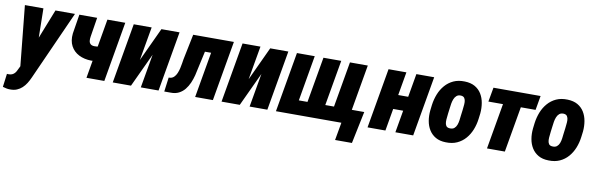

<svg xmlns="http://www.w3.org/2000/svg" viewBox="-68 -994 5150 1665"><g transform="rotate(10 2507.0 -161.5)"><path d="M134.8 -69.8 315.9 -528.3H487.8L215.3 79.1Q203.1 106.9 187.7 131.6Q172.4 156.2 152.3 174.8Q132.3 193.4 106.7 204.1Q81.1 214.8 47.9 214.4Q30.8 214.8 14.6 211.4Q-1.5 208 -18.1 203.1L-2.9 85.9Q0.5 86.4 3.9 86.7Q7.3 86.9 10.7 86.9Q28.3 87.4 41.5 81.8Q54.7 76.2 64.5 65.7Q74.2 55.2 81.1 40ZM210 -528.3 216.3 -150.9 203.1 15.6 101.6 15.1 46.9 -528.3Z M930.7 -528.3 839.4 0H682.1L773.4 -528.3ZM808.6 -310.1 797.9 -181.6Q784.7 -171.4 767.1 -165Q749.5 -158.7 730.7 -156.2Q711.9 -153.8 696.3 -153.8Q634.8 -154.8 587.6 -178.7Q540.5 -202.6 516.4 -247.8Q492.2 -293 499 -357.9L526.4 -528.3H683.1L655.8 -357.4Q652.3 -336.4 654.5 -319.6Q656.7 -302.7 668 -292.5Q679.2 -282.2 702.6 -281.7Q721.2 -281.2 739 -285.6Q756.8 -290 774.4 -297.1Q792 -304.2 808.6 -310.1Z M1111.3 -232.4 1249 -528.3H1408.7L1316.9 0H1160.6L1212.4 -296.4L1074.2 0H913.6L1005.4 -528.3H1163.1Z M1779.3 -528.3 1757.3 -401.4H1545.9L1567.9 -528.3ZM1887.2 -528.3 1795.4 0H1639.2L1731 -528.3ZM1528.8 -528.3H1682.6L1622.6 -256.8Q1616.2 -222.7 1607.2 -186.5Q1598.1 -150.4 1583.5 -116.9Q1568.8 -83.5 1547.4 -56.9Q1525.9 -30.3 1495.1 -14.6Q1464.4 1 1422.9 0H1367.2L1383.8 -125.5L1396.5 -126.5Q1416.5 -128.9 1430.9 -143.1Q1445.3 -157.2 1454.1 -178.2Q1462.9 -199.2 1468.5 -222.7Q1474.1 -246.1 1477.1 -267.3Q1480 -288.6 1482.9 -303.7Z M2069.3 -232.4 2207 -528.3H2366.7L2274.9 0H2118.7L2170.4 -296.4L2032.2 0H1871.6L1963.4 -528.3H2121.1Z M3106 -126 3047.4 156.7H2898.9L2926.8 0H2882.3L2904.3 -126ZM2442.4 -528.3H2599.1L2529.8 -127H2606L2675.8 -528.3H2832.5L2762.7 -127H2839.4L2909.2 -528.3H3066.4L2974.6 0H2350.6Z M3516.1 -322.3 3493.2 -195.8H3290.5L3312.5 -322.3ZM3406.2 -528.3 3314.5 0H3157.2L3249 -528.3ZM3650.9 -528.3 3559.1 0H3402.3L3494.1 -528.3Z M3667.5 -239.3 3673.3 -288.1Q3680.2 -339.4 3698.2 -384.8Q3716.3 -430.2 3746.8 -465.3Q3777.3 -500.5 3820.1 -520.3Q3862.8 -540 3919.4 -538.1Q3972.7 -536.6 4009 -515.9Q4045.4 -495.1 4066.9 -460Q4088.4 -424.8 4095.9 -380.6Q4103.5 -336.4 4099.1 -288.6L4092.8 -238.8Q4086.4 -188.5 4068.1 -142.8Q4049.8 -97.2 4019.3 -62.3Q3988.8 -27.3 3946 -7.8Q3903.3 11.7 3847.2 9.8Q3793.9 8.8 3757.6 -12.2Q3721.2 -33.2 3699.5 -68.1Q3677.7 -103 3670.2 -147.2Q3662.6 -191.4 3667.5 -239.3ZM3830.6 -288.6 3824.2 -238.8Q3823.7 -225.1 3820.8 -205.1Q3817.9 -185.1 3818.6 -164.8Q3819.3 -144.5 3828.1 -130.9Q3836.9 -117.2 3858.9 -115.7Q3884.8 -113.8 3899.4 -125.7Q3914.1 -137.7 3921.4 -157Q3928.7 -176.3 3931.6 -198Q3934.6 -219.7 3936.5 -239.3L3942.9 -289.1Q3943.4 -302.2 3946.3 -322.3Q3949.2 -342.3 3948.5 -362.3Q3947.8 -382.3 3938.7 -396.5Q3929.7 -410.6 3907.2 -412.1Q3883.8 -413.1 3869.4 -400.9Q3855 -388.7 3847.2 -368.9Q3839.4 -349.1 3835.9 -327.6Q3832.5 -306.2 3830.6 -288.6Z M4458 -528.3 4366.2 0H4209L4300.8 -528.3ZM4587.9 -528.3 4565.9 -402.3H4150.4L4172.9 -528.3Z M4571.8 -239.3 4577.6 -288.1Q4584.5 -339.4 4602.5 -384.8Q4620.6 -430.2 4651.1 -465.3Q4681.6 -500.5 4724.4 -520.3Q4767.1 -540 4823.7 -538.1Q4877 -536.6 4913.3 -515.9Q4949.7 -495.1 4971.2 -460Q4992.7 -424.8 5000.2 -380.6Q5007.8 -336.4 5003.4 -288.6L4997.1 -238.8Q4990.7 -188.5 4972.4 -142.8Q4954.1 -97.2 4923.6 -62.3Q4893.1 -27.3 4850.3 -7.8Q4807.6 11.7 4751.5 9.8Q4698.2 8.8 4661.9 -12.2Q4625.5 -33.2 4603.8 -68.1Q4582 -103 4574.5 -147.2Q4566.9 -191.4 4571.8 -239.3ZM4734.9 -288.6 4728.5 -238.8Q4728 -225.1 4725.1 -205.1Q4722.2 -185.1 4722.9 -164.8Q4723.6 -144.5 4732.4 -130.9Q4741.2 -117.2 4763.2 -115.7Q4789.1 -113.8 4803.7 -125.7Q4818.4 -137.7 4825.7 -157Q4833 -176.3 4835.9 -198Q4838.9 -219.7 4840.8 -239.3L4847.2 -289.1Q4847.7 -302.2 4850.6 -322.3Q4853.5 -342.3 4852.8 -362.3Q4852.1 -382.3 4843 -396.5Q4834 -410.6 4811.5 -412.1Q4788.1 -413.1 4773.7 -400.9Q4759.3 -388.7 4751.5 -368.9Q4743.7 -349.1 4740.2 -327.6Q4736.8 -306.2 4734.9 -288.6Z"/></g></svg>

Font: Roboto Condensed Black
Style: Italic
Weight: 900
Italic angle: -12°
Designer: Christian Robertson
Foundry: Google
Version: Version 3.008; 2023